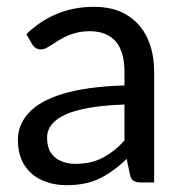

<svg xmlns="http://www.w3.org/2000/svg" viewBox="-20 -535 537 563"><path d="M175 8Q137 8 104.5 -6Q72 -20 52.2 -49.8Q32.5 -79.5 32.5 -126.5Q32.5 -167.5 62.5 -202Q93.5 -238 163.2 -259.5Q233 -281 345 -284.5V-324Q345 -442 244.5 -443.5Q218.5 -443.5 198.8 -437.5Q179 -431.5 163.5 -423.2Q148 -415 136.5 -406.5Q125.5 -399.5 116.8 -394.8Q108 -390 100 -390Q83.5 -390 73.5 -406.5L57.5 -435Q140.5 -515 255.5 -515Q313 -515 352.2 -491Q391.5 -467 411.8 -424Q432 -381 432 -324V0H392.5Q365.5 0 361.5 -21L351.5 -69Q313 -32 273 -12Q233 8 175 8ZM201 -54.5Q246.5 -54.5 280.8 -72.2Q315 -90 345 -123V-228.5Q229 -224.5 173.5 -199.8Q118 -175 118 -131Q118 -104 129.2 -87.2Q140.5 -70.5 159.2 -62.5Q178 -54.5 201 -54.5Z"/></svg>

Font: Verano Sans
Style: Regular
Weight: 400
Designer: Lukasz Dziedzic with Adam Twardoch and Botio Nikoltchev
Foundry: tyPoland Lukasz Dziedzic
Version: Version 3.001;December 28, 2019;FontCreator 12.0.0.2547 64-b